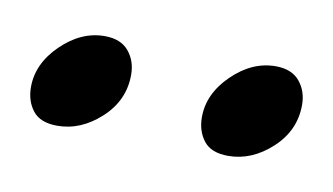

<svg xmlns="http://www.w3.org/2000/svg" viewBox="-29 -713 307 177"><g transform="rotate(10 124.5 -624.5)"><path d="M190 -580Q174 -580 167 -589Q160 -598 160 -611Q160 -633 178.5 -651Q197 -669 219 -669Q234 -669 241.5 -660Q249 -651 249 -638Q249 -614 230.5 -597Q212 -580 190 -580ZM30 -580Q14 -580 7 -589Q0 -598 0 -611Q0 -633 18.5 -651Q37 -669 59 -669Q74 -669 81.5 -660Q89 -651 89 -638Q89 -614 70.5 -597Q52 -580 30 -580Z"/></g></svg>

Font: Bona Nova
Style: Italic
Weight: 400
Italic angle: -4°
Designer: Mateusz Machalski
Foundry: Capitalics
Version: Version 4.001; ttfautohint (v1.8.3)